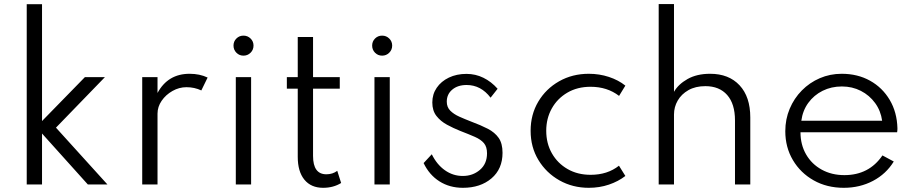

<svg xmlns="http://www.w3.org/2000/svg" viewBox="-20 -880 4366 916"><path d="M107.5 0H180.5V-243L399 0H492.5L247 -271L480.5 -512H385L180.5 -302.5V-860H107.5Z M658.5 0H731.5V-338Q731.5 -370.5 751.2 -399.2Q771 -428 802.8 -446Q834.5 -464 869.5 -464Q908 -464 940.5 -448.5L970.5 -510Q933 -528 884.5 -528Q781 -528 731.5 -436.5V-512H658.5Z M1141.5 -614.5Q1161.5 -614.5 1175.5 -628.5Q1189.5 -642.5 1189.5 -662.5Q1189.5 -682.5 1175.5 -696.2Q1161.5 -710 1141.5 -710Q1121.5 -710 1107.8 -696.2Q1094 -682.5 1094 -662.5Q1094 -642.5 1107.8 -628.5Q1121.5 -614.5 1141.5 -614.5ZM1105 0H1178V-512H1105Z M1521.5 16Q1570.5 16 1607.5 -7L1589 -65Q1567 -48.5 1537 -48.5Q1473.5 -48.5 1473.5 -136V-457H1601V-512H1473.5V-703.5H1400.5V-512H1348.5V-457H1400.5V-132Q1400.5 -61.5 1432.2 -22.8Q1464 16 1521.5 16Z M1803 -614.5Q1823 -614.5 1837 -628.5Q1851 -642.5 1851 -662.5Q1851 -682.5 1837 -696.2Q1823 -710 1803 -710Q1783 -710 1769.2 -696.2Q1755.5 -682.5 1755.5 -662.5Q1755.5 -642.5 1769.2 -628.5Q1783 -614.5 1803 -614.5ZM1766.5 0H1839.5V-512H1766.5Z M2188.5 16Q2272 16 2324.8 -29Q2377.5 -74 2377.5 -151Q2377.5 -196 2359 -222.2Q2340.5 -248.5 2307 -265.8Q2273.5 -283 2229 -299.5Q2198 -311.5 2171.2 -323.5Q2144.5 -335.5 2128 -352.2Q2111.5 -369 2111.5 -395Q2111.5 -430.5 2137.8 -452.5Q2164 -474.5 2206 -474.5Q2274.5 -474.5 2320.5 -414L2354 -456.5Q2324 -490.5 2286.2 -509Q2248.5 -527.5 2205.5 -527.5Q2158.5 -527.5 2121.5 -509.8Q2084.5 -492 2063.5 -461.2Q2042.5 -430.5 2042.5 -391Q2042.5 -352 2062.2 -326.8Q2082 -301.5 2112.5 -285Q2143 -268.5 2175.5 -255.5Q2217 -239.5 2245.5 -227Q2274 -214.5 2288.8 -197Q2303.5 -179.5 2303.5 -148.5Q2303.5 -98.5 2269.5 -69.5Q2235.5 -40.5 2188 -40.5Q2141 -40.5 2102.5 -67.8Q2064 -95 2040 -144L2001 -102Q2028 -45.5 2076.5 -14.8Q2125 16 2188.5 16Z M2789 16Q2840 16 2885 0.8Q2930 -14.5 2963.5 -40.5L2933 -89.5Q2878 -46 2798 -46Q2735.5 -46 2687.8 -73.5Q2640 -101 2613 -148.5Q2586 -196 2586 -256Q2586 -315 2612.5 -362.5Q2639 -410 2686.8 -438Q2734.5 -466 2797.5 -466Q2877 -466 2933.5 -422.5L2963.5 -471.5Q2930.5 -498 2885 -513Q2839.5 -528 2789 -528Q2710.5 -528 2647.5 -492.2Q2584.5 -456.5 2548 -395Q2511.5 -333.5 2511.5 -256Q2511.5 -178 2548.8 -116.5Q2586 -55 2649 -19.5Q2712 16 2789 16Z M3122.5 0H3195.5V-333.5Q3195.5 -369.5 3213.2 -400.2Q3231 -431 3264.5 -450Q3298 -469 3345 -469Q3412 -469 3449.2 -426.8Q3486.5 -384.5 3486.5 -305.5V0H3559.5V-319.5Q3559.5 -418.5 3508.2 -473.2Q3457 -528 3368 -528Q3304.5 -528 3260.2 -503Q3216 -478 3195.5 -442V-860.5H3122.5Z M4005.5 16Q4082 16 4144.8 -17Q4207.5 -50 4244 -109.5L4190 -138.5Q4126 -44.5 4008.5 -44.5Q3947.5 -44.5 3900 -70.8Q3852.5 -97 3825.8 -143.2Q3799 -189.5 3799 -249H4260Q4261 -254.5 4261.2 -258.5Q4261.5 -262.5 4261.5 -268Q4259.5 -344.5 4224.8 -403.2Q4190 -462 4130.8 -495Q4071.5 -528 3995.5 -528Q3940 -528 3891.2 -507Q3842.5 -486 3805.5 -448.5Q3768.5 -411 3747.5 -361.2Q3726.5 -311.5 3726.5 -254Q3726.5 -177.5 3762.8 -116.2Q3799 -55 3862 -19.5Q3925 16 4005.5 16ZM3803 -304Q3809.5 -352.5 3836.2 -389.2Q3863 -426 3904.5 -446.8Q3946 -467.5 3996.5 -467.5Q4046 -467.5 4087 -446.5Q4128 -425.5 4155 -388.5Q4182 -351.5 4188.5 -304Z"/></svg>

Font: Spartan
Style: Regular
Weight: 400
Designer: Matt Bailey, Mirko Velimirovic
Foundry: Matt Bailey
Version: Version 1.003; ttfautohint (v1.8.3)